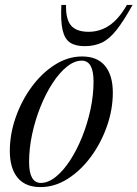

<svg xmlns="http://www.w3.org/2000/svg" viewBox="-20 -752 560 782"><path d="M314.5 -522Q376.5 -522 408 -483.5Q439.5 -445 439.5 -375Q439.5 -306 415.5 -237.8Q391.5 -169.5 350.2 -113.5Q309 -57.5 256 -23.8Q203 10 145 10Q83 10 51.5 -28.5Q20 -67 20 -137Q20 -206 44 -274.2Q68 -342.5 109.2 -398.5Q150.5 -454.5 203.5 -488.2Q256.5 -522 314.5 -522ZM146.5 -7Q176.5 -7 207.2 -31.8Q238 -56.5 265.5 -98.8Q293 -141 314.5 -194.5Q336 -248 348.5 -306Q361 -364 361 -420Q361 -505 313 -505Q283 -505 252.2 -480.2Q221.5 -455.5 194 -413.2Q166.5 -371 145 -317.5Q123.5 -264 111 -206Q98.5 -148 98.5 -92Q98.5 -7 146.5 -7ZM341 -622.5Q387 -622.5 425.5 -648.5Q464 -674.5 497 -732H520Q483.5 -666.5 454.5 -629.8Q425.5 -593 395 -578.5Q364.5 -564 324.5 -564Q287.5 -564 265.5 -578.5Q243.5 -593 235 -629.5Q226.5 -666 230 -732H249Q247.5 -674 269.2 -648.2Q291 -622.5 341 -622.5Z"/></svg>

Font: Newsreader Display
Style: Italic
Weight: 400
Italic angle: -17°
Designer: Hugues Gentile
Foundry: Production Type
Version: Version 1.001